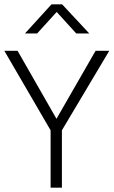

<svg xmlns="http://www.w3.org/2000/svg" viewBox="-20 -864 523 884"><path d="M61 -630 240 -317 420 -630H483L265 -264V0H213V-264L0 -630ZM217 -844H266L391 -710H331L241 -809L151 -710H95Z"/></svg>

Font: Mukta ExtraLight
Style: Regular
Weight: 275
Designer: Girish Dalvi and Yashodeep Gholap
Foundry: Ek Type
Version: Version 2.538;PS 1.002;hotconv 16.6.51;makeotf.lib2.5.65220;